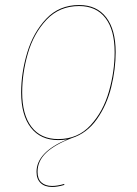

<svg xmlns="http://www.w3.org/2000/svg" viewBox="-20 -547 544 762"><path d="M129 135Q129 163 144.5 177Q160 191 187 191Q208 191 235 183V187Q208 195 187 195Q158 195 141.5 179.5Q125 164 125 135Q125 57 247 6Q229 9 211 9Q141 9 102.5 -40.5Q64 -90 64 -180Q64 -258 88 -338Q112 -418 163.5 -472.5Q215 -527 294 -527Q364 -527 401.5 -478Q439 -429 439 -340Q439 -273 421.5 -201.5Q404 -130 364.5 -74Q325 -18 265 1Q197 27 163 59.5Q129 92 129 135ZM211 5Q289 5 339.5 -50Q390 -105 412.5 -184.5Q435 -264 435 -340Q435 -428 398.5 -475.5Q362 -523 294 -523Q216 -523 165 -469Q114 -415 91 -336Q68 -257 68 -180Q68 -92 105 -43.5Q142 5 211 5Z"/></svg>

Font: Fira Sans Condensed Four
Style: Italic
Weight: 100
Width: 3
Italic angle: -8°
Designer: bBox Type GmbH & Carrois Corporate GbR & Edenspiekermann AG
Foundry: bBox Type GmbH & Carrois Corporate GbR & Edenspiekermann AG
Version: Version 4.301